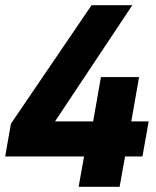

<svg xmlns="http://www.w3.org/2000/svg" viewBox="-22 -720 602 740"><path d="M281 0 302 -117H-2L20 -243L331 -700H488L190 -252H337L367 -423H514L484 -252H551L527 -117H460L439 0Z"/></svg>

Font: Rethink Sans ExtraBold
Style: Italic
Weight: 800
Italic angle: -10°
Designer: The Rethink Sans project authors (Hans Thiessen). DM Sans designed by Colophon Foundry.
Foundry: Rethink Communications LLC
Version: Version 1.001